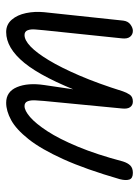

<svg xmlns="http://www.w3.org/2000/svg" viewBox="68 -524 461 638"><g transform="rotate(90 299.0 -205.5)"><path d="M87 5Q62 5 46 -13.5Q30 -32 24 -61Q18 -90 21 -121L49 -384Q51 -400 62 -408Q73 -416 83 -416Q95 -416 102.5 -407Q110 -398 108 -380L81 -121Q80 -108 78.5 -92.5Q77 -77 81 -66.5Q85 -56 97 -56Q114 -56 135 -76Q156 -96 180.5 -136.5Q205 -177 231.5 -238.5Q258 -300 284 -383Q288 -395 295 -405.5Q302 -416 318 -416L292 -255Q239 -116 189.5 -55.5Q140 5 87 5ZM322 5Q285 5 270 -31Q255 -67 263 -121L283 -257L318 -416Q330 -416 336.5 -407Q343 -398 341 -380L316 -121Q315 -108 314 -92.5Q313 -77 317 -66.5Q321 -56 333 -56Q348 -56 369.5 -74.5Q391 -93 416.5 -132Q442 -171 468 -233.5Q494 -296 517 -383Q522 -399 530.5 -407.5Q539 -416 555 -416Q573 -416 577 -404.5Q581 -393 576 -373Q543 -259 509.5 -185Q476 -111 443 -69.5Q410 -28 379.5 -11.5Q349 5 322 5Z"/></g></svg>

Font: Edu NSW ACT Foundation
Style: Regular
Weight: 400
Designer: Tina and Corey Anderson
Foundry: Google for Education
Version: Version 1.003